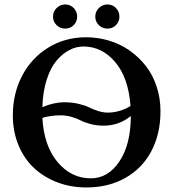

<svg xmlns="http://www.w3.org/2000/svg" viewBox="-20 -824 770 854"><path d="M231.7 -712.2Q215.8 -727.5 215.8 -750Q215.8 -772.5 231.7 -788.3Q247.6 -804.2 270 -804.2Q292.5 -804.2 307.9 -788.3Q323.2 -772.5 323.2 -750Q323.2 -727.5 307.9 -712.2Q292.5 -696.8 270 -696.8Q247.6 -696.8 231.7 -712.2ZM419.7 -712.2Q403.8 -727.5 403.8 -750Q403.8 -772.5 419.7 -788.3Q435.5 -804.2 458 -804.2Q480.5 -804.2 495.8 -788.3Q511.2 -772.5 511.2 -750Q511.2 -727.5 495.8 -712.2Q480.5 -696.8 458 -696.8Q435.5 -696.8 419.7 -712.2ZM693.8 -329.1Q693.8 -229.5 653.8 -152.8Q613.8 -76.2 538.6 -33.2Q463.4 9.8 363.8 9.8Q295.4 9.8 235.8 -12.7Q176.3 -35.2 132.1 -75.9Q87.9 -116.7 62.5 -177.5Q37.1 -238.3 37.1 -311Q37.1 -408.2 78.6 -487.3Q120.1 -566.4 194.8 -612.3Q269.5 -658.2 362.8 -658.2Q415.5 -658.2 465.1 -643.3Q514.6 -628.4 555.9 -599.6Q597.2 -570.8 628.2 -531.2Q659.2 -491.7 676.5 -439.7Q693.8 -387.7 693.8 -329.1ZM560.5 -352.5Q551.3 -478.5 492.4 -547.9Q433.6 -617.2 351.1 -617.2Q318.8 -617.2 288.3 -601.3Q257.8 -585.4 231.2 -554Q204.6 -522.5 187.5 -469Q170.4 -415.5 168.5 -347.2Q218.3 -369.1 267.1 -369.1Q300.3 -369.1 329.8 -362.1Q359.4 -355 376.7 -346.2Q394 -337.4 416.3 -330.3Q438.5 -323.2 459 -323.2Q512.2 -323.2 560.5 -352.5ZM562 -308.1Q509.3 -265.1 440.9 -265.1Q410.2 -265.1 383.1 -272.2Q356 -279.3 339.4 -288.1Q322.8 -296.9 298.8 -304Q274.9 -311 250 -311Q206.1 -311 168.5 -299.8Q175.3 -175.3 236.1 -103Q296.9 -30.8 383.8 -30.8Q460.9 -30.8 511.2 -106Q561.5 -181.2 562 -308.1Z"/></svg>

Font: Linux Libertine G
Style: Semibold
Weight: 600
Designer: Philipp H. Poll
Foundry: Philipp H. Poll
Version: Version 5.1.1